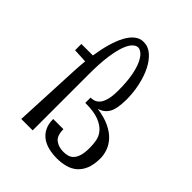

<svg xmlns="http://www.w3.org/2000/svg" viewBox="-214 -892 1037 1037"><g transform="rotate(45 305.0 -373.5)"><path d="M393 15Q359 15 329 7.5Q299 0 277 -16Q255 -32 242 -58Q229 -84 229 -122H307Q307 -72 332 -53.5Q357 -35 393 -35Q411 -35 426.5 -39.5Q442 -44 454 -57Q466 -70 472.5 -93Q479 -116 479 -152Q479 -176 474.5 -203Q470 -230 451 -253Q432 -276 394.5 -291Q357 -306 290 -306V-346Q304 -346 318 -351Q332 -356 343.5 -370Q355 -384 362 -410.5Q369 -437 369 -479Q369 -545 360.5 -591Q352 -637 338.5 -665.5Q325 -694 309.5 -707Q294 -720 280 -720Q266 -720 250.5 -705.5Q235 -691 222.5 -657.5Q210 -624 202 -568Q194 -512 194 -429V0H107L125 -382Q127 -425 131 -464L50 -468V-516H138Q146 -570 159 -615.5Q172 -661 189.5 -693.5Q207 -726 229.5 -744Q252 -762 280 -762Q316 -762 344.5 -737Q373 -712 393 -671.5Q413 -631 424 -580Q435 -529 435 -478Q435 -405 416 -373Q397 -341 360 -331Q417 -323 455.5 -304.5Q494 -286 517 -261Q540 -236 550 -207.5Q560 -179 560 -152Q560 -103 546.5 -71Q533 -39 510.5 -20Q488 -1 457.5 7Q427 15 393 15Z"/></g></svg>

Font: Combo
Style: Regular
Weight: 400
Designer: Eduardo Rodriguez Tunni
Foundry: Eduardo Rodriguez Tunni
Version: Version 1.001